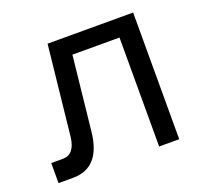

<svg xmlns="http://www.w3.org/2000/svg" viewBox="-98 -642 796 755"><g transform="rotate(-20 300.0 -265.0)"><path d="M25 0V-84H74Q124 -84 132 -156L172 -530H530V0H446V-456H249L216 -147Q201 0 86 0Z"/></g></svg>

Font: Geist Mono
Style: Regular
Weight: 400
Monospace: yes
Designer: Basement.studio, Andrés Briganti, Mateo Zaragoza
Foundry: Basement.studio, Vercel, Andrés Briganti, Guido Ferreyra, Mateo Zaragoza
Version: Version 1.500; ttfautohint (v1.8.4.7-5d5b)